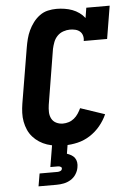

<svg xmlns="http://www.w3.org/2000/svg" viewBox="-62 -789 725 1055"><g transform="rotate(-5 300.0 -261.5)"><path d="M271 8Q246 8 221 5Q196 2 173.5 -5.5Q151 -13 131 -26Q111 -39 95.5 -56.5Q80 -74 70.5 -95.5Q61 -117 56.5 -141Q52 -165 53 -190Q54 -215 58 -240L109 -545Q113 -569 119 -592.5Q125 -616 135.5 -638.5Q146 -661 161.5 -681.5Q177 -702 197.5 -717Q218 -732 242 -737.5Q266 -743 290 -743Q312 -743 334.5 -739.5Q357 -736 377 -728.5Q397 -721 414.5 -708.5Q432 -696 445 -679L454 -735H583L553 -554H424Q427 -569 423 -583.5Q419 -598 408.5 -607Q398 -616 383.5 -619.5Q369 -623 354 -623Q336 -623 317 -616.5Q298 -610 284 -595.5Q270 -581 263 -562.5Q256 -544 252 -526L202 -221Q199 -201 199.5 -181.5Q200 -162 208.5 -145.5Q217 -129 234 -120.5Q251 -112 271 -112Q287 -112 303 -117Q319 -122 332.5 -133Q346 -144 355.5 -158.5Q365 -173 372 -188L506 -143Q491 -109 466.5 -79.5Q442 -50 410 -29.5Q378 -9 342 -0.5Q306 8 271 8ZM107 220 119 150H219Q226 150 234 146.5Q242 143 243 135Q245 128 238 124Q231 120 224 120H181L201 0H287L278 55Q290 59 301.5 65.5Q313 72 320.5 82.5Q328 93 330 107Q332 121 329 135Q326 154 314.5 172Q303 190 285 201Q267 212 247 216Q227 220 207 220Z"/></g></svg>

Font: Iosevka Slab Heavy Extended
Style: Italic
Weight: 900
Width: 7
Italic angle: -9°
Monospace: yes
Designer: Belleve Invis
Foundry: Belleve Invis
Version: Version 11.1.0; ttfautohint (v1.8.3)